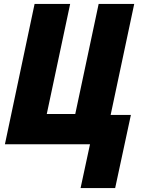

<svg xmlns="http://www.w3.org/2000/svg" viewBox="-20 -734 728 977"><path d="M390 223H566L646 -149H543L663 -714H482L363 -154H218L337 -714H156L5 0H438Z"/></svg>

Font: Noto Sans UI SemiCondensed Black
Style: Italic
Weight: 900
Width: 4
Italic angle: -372°
Designer: Monotype Design Team
Foundry: Monotype Imaging Inc.
Version: Version 1.901